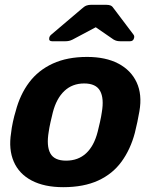

<svg xmlns="http://www.w3.org/2000/svg" viewBox="-20 -766 640 796"><path d="M242 10Q164 10 111.5 -17.5Q59 -45 37 -96Q15 -147 26 -215Q28 -235 33.5 -260.5Q39 -286 45 -305Q63 -374 101 -424.5Q139 -475 199 -502.5Q259 -530 341 -530Q418 -530 470.5 -502.5Q523 -475 546.5 -424.5Q570 -374 558 -305Q555 -286 549.5 -260.5Q544 -235 539 -215Q521 -147 484 -96Q447 -45 387 -17.5Q327 10 242 10ZM254 -100Q304 -100 337 -130.5Q370 -161 385 -220Q389 -235 394.5 -260Q400 -285 402 -300Q412 -358 395 -389Q378 -420 329 -420Q280 -420 247 -389Q214 -358 199 -300Q195 -285 189.5 -260Q184 -235 182 -220Q172 -161 188.5 -130.5Q205 -100 254 -100ZM196 -595Q182 -595 184 -608Q185 -616 192 -622L318 -729Q330 -740 338.5 -743Q347 -746 356 -746H422Q432 -746 439 -743Q446 -740 453 -729L533 -623Q538 -617 536 -609Q533 -595 519 -595H479Q471 -595 464.5 -596.5Q458 -598 451 -602L377 -653L281 -602Q273 -598 266 -596.5Q259 -595 251 -595Z"/></svg>

Font: Rubik Light SemiBold
Style: Italic
Weight: 600
Italic angle: -12°
Version: Version 2.104